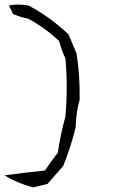

<svg xmlns="http://www.w3.org/2000/svg" viewBox="-43 -774 563 843"><path d="M-3.9 -750Q33.2 -757.8 82 -750Q177.7 -699.2 257.8 -623Q275.4 -582 293 -539.1Q308.6 -443.4 306.6 -335.9Q291 -281.2 289.1 -214.8Q267.6 -127 234.4 -44.9Q199.2 -5.9 166 33.2Q132.8 41 101.6 48.8Q31.2 29.3 -23.4 -3.9Q58.6 -15.6 154.3 -25.4Q181.6 -66.4 210.9 -103.5Q222.7 -185.5 244.1 -261.7Q255.9 -390.6 244.1 -517.6Q226.6 -554.7 216.8 -593.8Q154.3 -652.3 82 -691.4Q44.9 -699.2 13.7 -712.9Q5.9 -732.4 -3.9 -750Z"/></svg>

Font: BoLeHuaiShuti
Style: Regular
Weight: 400
Designer: Aston.linsen@gmail.com
Foundry: BoLe
Version: Version 1.00 June 15, 2016, initial release